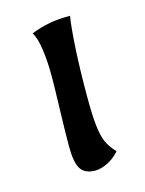

<svg xmlns="http://www.w3.org/2000/svg" viewBox="-75 -466 395 524"><g transform="rotate(-15 122.0 -204.0)"><path d="M78 -73Q78 -110 80 -178Q82 -242 82 -272Q82 -313 77 -347.5Q72 -382 62 -397Q90 -408 115.5 -412.5Q141 -417 173 -417Q168 -388 164.5 -327.5Q161 -267 161 -192Q161 -137 164.5 -108Q168 -79 175.5 -62Q183 -45 200 -27Q184 -9 165 0Q146 9 131 9Q102 9 90 -9Q78 -27 78 -73Z"/></g></svg>

Font: Mirza
Style: Regular
Weight: 400
Designer: Arabic design by Kourosh Beigpour, Latin design by Eduardo Tunni, engineering by Lasse Fister
Version: Version 1.0010g